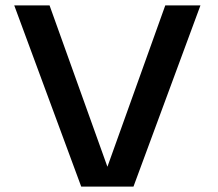

<svg xmlns="http://www.w3.org/2000/svg" viewBox="-20 -695 813 715"><path d="M282.5 0 33 -675H164.5L380 -74L595.5 -675H726.5L477 0Z"/></svg>

Font: Anybody ExtraExpanded Medium
Style: Regular
Weight: 500
Width: 8
Designer: Tyler Finck
Foundry: Etcetera Type Company
Version: Version 1.010; ttfautohint (v1.8.3) -l 8 -r 50 -G 200 -x 14 